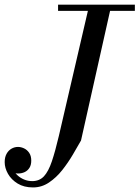

<svg xmlns="http://www.w3.org/2000/svg" viewBox="-52 -770 596 820"><path d="M89 30.5Q50.5 30.5 23.5 14Q-3.5 -2.5 -17.8 -27.5Q-32 -52.5 -32 -77.5Q-32 -98.5 -24 -113Q-16 -127.5 -3 -135Q10 -142.5 25 -142.5Q37.5 -142.5 50.5 -136.5Q63.5 -130.5 72.5 -117.5Q81.5 -104.5 81.5 -84Q81.5 -65 73.5 -52.8Q65.5 -40.5 52.8 -34.8Q40 -29 25 -29Q12.5 -29 -0.5 -35Q-13.5 -41 -22.2 -51.8Q-31 -62.5 -31 -77.5H-5Q-5 -62.5 2.2 -48.2Q9.5 -34 21.8 -22.2Q34 -10.5 50.5 -3.5Q67 3.5 85.5 3.5Q116.5 3.5 135.8 -17.2Q155 -38 169.5 -81Q184 -124 199.5 -190L329.5 -750H424L294 -170Q279 -143.5 259 -109.5Q239 -75.5 213.8 -43.5Q188.5 -11.5 157.2 9.5Q126 30.5 89 30.5ZM196 -723.5V-750H524V-723.5Z"/></svg>

Font: Bodoni Moda 9pt
Style: Italic
Weight: 400
Italic angle: -13°
Designer: Owen Earl
Foundry: indestructible type
Version: Version 2.005